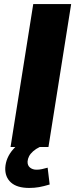

<svg xmlns="http://www.w3.org/2000/svg" viewBox="-20 -725 371 947"><path d="M32 0 144 -705H331L219 0ZM124 202Q64 202 34 175Q4 148 6 102Q9 53 44 12.5Q79 -28 131 -48L176 0Q157 9 143.5 21Q130 33 123.5 45.5Q117 58 116 71Q115 91 128 101.5Q141 112 160 112Q175 112 187.5 109Q200 106 215 102L225 185Q195 194 172.5 198Q150 202 124 202Z"/></svg>

Font: Nunito Sans 10pt Black
Style: Italic
Weight: 900
Italic angle: -9°
Designer: Vernon Adams
Foundry: Vernon Adams
Version: Version 3.101;gftools[0.9.27]